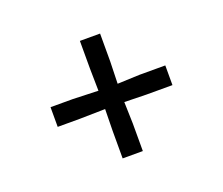

<svg xmlns="http://www.w3.org/2000/svg" viewBox="-86 -666 841 724"><g transform="rotate(-20 334.5 -304.0)"><path d="M293.5 -68.5V-179.5L295 -266L193 -264H104V-343H193L295 -339.5L293.5 -428.5V-540H374.5V-428.5L372 -339.5L460.5 -343H564.5V-264H460.5L372 -266L374.5 -179.5V-68.5Z"/></g></svg>

Font: Merriweather 72pt Black
Style: Regular
Weight: 900
Version: Version 2.100